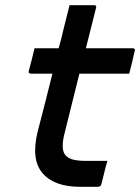

<svg xmlns="http://www.w3.org/2000/svg" viewBox="-20 -720 540 740"><path d="M394 -100Q387 -77 382 -55.5Q377 -34 371 -11Q368 0 357 0H289Q189 0 144 -52.5Q99 -105 125 -212Q140 -269 154 -324.5Q168 -380 182 -436H100Q88 -436 91 -447Q97 -470 102.5 -490.5Q108 -511 113 -534H206Q211 -551 215.5 -568.5Q220 -586 224 -604L248 -700H342Q354 -700 350 -689Q340 -650 330.5 -611.5Q321 -573 311 -534H491Q503 -534 499 -523Q494 -500 489 -479.5Q484 -459 478 -436H286Q272 -380 258 -323.5Q244 -267 230 -211Q212 -143 233 -121Q244 -109 263 -104.5Q282 -100 310 -100Z"/></svg>

Font: Recursive Sn Lnr St Med
Style: Italic
Weight: 500
Italic angle: -15°
Version: Version 1.079;hotconv 1.0.112;makeotfexe 2.5.65598; ttfautoh